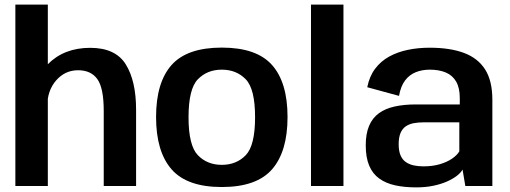

<svg xmlns="http://www.w3.org/2000/svg" viewBox="-20 -805 2206 831"><path d="M46.5 0H187V-785H46.5ZM429 0H569V-330Q569 -454.5 524.5 -526.2Q480 -598 370.5 -598Q257 -598 186.8 -526.8Q116.5 -455.5 116.5 -379L184.5 -344Q184.5 -413 223 -457Q261.5 -501 318 -501Q373.5 -501 401.2 -462.8Q429 -424.5 429 -324Z M940 4.5Q1090.5 4.5 1157.5 -72.2Q1224.5 -149 1224.5 -298.5Q1224.5 -448 1157.5 -523.5Q1090.5 -599 940 -599Q789.5 -599 722.5 -523.5Q655.5 -448 655.5 -298.5Q655.5 -149 722.5 -72.2Q789.5 4.5 940 4.5ZM940 -91.5Q877 -91.5 836.5 -133.2Q796 -175 796 -297.5Q796 -420.5 836.5 -462Q877 -503.5 940 -503.5Q1003 -503.5 1043.5 -462Q1084 -420.5 1084 -297.5Q1084 -175 1043.5 -133.2Q1003 -91.5 940 -91.5Z M1326 0H1466.5V-785H1326Z M1781.5 6Q1822 6 1855.5 -1Q1889 -8 1914.8 -19.5Q1940.5 -31 1957.5 -44.2Q1974.5 -57.5 1982 -71L1994 0H2111V-373Q2111 -455 2079.8 -504.2Q2048.5 -553.5 1988 -576Q1927.5 -598.5 1839.5 -598.5Q1789.5 -598.5 1745 -589.2Q1700.5 -580 1664.5 -560.2Q1628.5 -540.5 1603.8 -507.8Q1579 -475 1569.5 -427.5L1707 -390Q1714.5 -432 1733.2 -456.8Q1752 -481.5 1779.5 -492.5Q1807 -503.5 1840 -503.5Q1880.5 -503.5 1909.5 -491.2Q1938.5 -479 1954.2 -452Q1970 -425 1970 -380V-353H1780Q1728.5 -353 1688 -344Q1647.5 -335 1619.8 -314.8Q1592 -294.5 1577.5 -260.5Q1563 -226.5 1563 -176Q1563 -123 1578 -87.8Q1593 -52.5 1621.8 -32Q1650.5 -11.5 1690.5 -2.8Q1730.5 6 1781.5 6ZM1813 -85Q1790 -85 1770.5 -89.2Q1751 -93.5 1736.2 -103.8Q1721.5 -114 1713.5 -132.8Q1705.5 -151.5 1705.5 -181Q1705.5 -210.5 1713.5 -229.2Q1721.5 -248 1736 -258Q1750.5 -268 1770.2 -271.8Q1790 -275.5 1813 -275.5H1968V-150Q1958.5 -133.5 1936.8 -118.5Q1915 -103.5 1883.5 -94.2Q1852 -85 1813 -85Z"/></svg>

Font: Anybody Thin SemiBold
Style: Regular
Weight: 600
Version: Version 1.113;gftools[0.9.25]